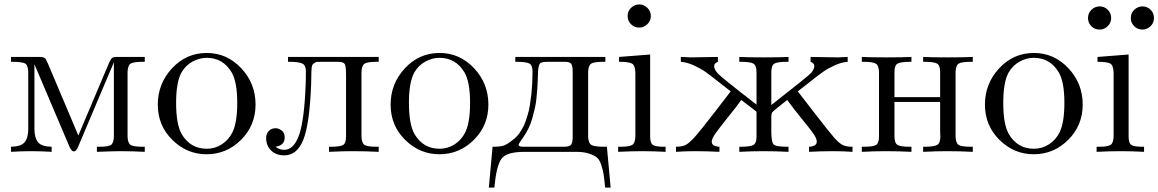

<svg xmlns="http://www.w3.org/2000/svg" viewBox="-20 -688 5249 870"><path d="M30 0V-23Q76 -24 92 -44Q108 -64 108 -104V-357Q108 -389 96.5 -398.5Q85 -408 35 -408H30V-430H161Q166 -430 169.5 -429.5Q173 -429 175.5 -428.5Q178 -428 180.5 -426Q183 -424 184.5 -423.5Q186 -423 188 -419Q190 -415 190.5 -413.5Q191 -412 194 -406.5Q197 -401 198 -398Q327 -94 335 -74Q343 -94 472 -398Q483 -423 489.5 -426.5Q496 -430 509 -430H636V-408H629Q584 -408 571.5 -399.5Q559 -391 558 -362V-69Q559 -40 571.5 -31.5Q584 -23 628 -23H636V0Q580 -3 524 -3Q498 -3 419 0V-23H433Q475 -23 485.5 -33.5Q496 -44 496 -73V-406Q493 -398 486.5 -383Q480 -368 477 -361L334 -23Q326 -2 314 -2Q304 -2 294 -25L136 -397V-105Q136 -65 151.5 -44.5Q167 -24 214 -23V0Q168 -3 120 -3Q75 -3 30 0Z M917 -448Q1008 -448 1073 -379Q1138 -310 1138 -214Q1138 -120 1072.5 -54.5Q1007 11 916 11Q827 11 761 -54Q695 -119 695 -214Q695 -309 759.5 -378.5Q824 -448 917 -448ZM778 -222Q778 -125 803 -81Q842 -14 917 -14Q954 -14 985 -34Q1016 -54 1033 -88Q1055 -132 1055 -222Q1055 -318 1029 -361Q990 -426 916 -426Q884 -426 852.5 -409Q821 -392 802 -359Q778 -315 778 -222Z M1186 -63Q1186 -82 1198 -94.5Q1210 -107 1229 -107Q1242 -107 1256 -97Q1270 -87 1270 -65Q1270 -29 1228 -23Q1248 -9 1267 -9Q1312 -9 1335.5 -77Q1359 -145 1365 -305Q1366 -323 1366 -365Q1366 -392 1350 -400Q1334 -408 1289 -408H1285V-430H1696V-408H1689Q1645 -408 1632 -399.5Q1619 -391 1618 -362V-69Q1619 -40 1631.5 -31.5Q1644 -23 1688 -23H1696V0Q1637 -3 1580 -3H1576Q1529 -3 1471 0V-23H1478Q1523 -23 1535.5 -31.5Q1548 -40 1548 -70V-350Q1548 -388 1542 -398Q1536 -408 1510 -408H1436Q1424 -408 1417 -407.5Q1410 -407 1404.5 -402.5Q1399 -398 1396.5 -395.5Q1394 -393 1392.5 -382.5Q1391 -372 1391 -365Q1391 -358 1390.5 -340Q1390 -322 1390 -309Q1383 -126 1354.5 -55Q1326 16 1268 16Q1232 16 1209 -5.5Q1186 -27 1186 -63Z M1972 -448Q2063 -448 2128 -379Q2193 -310 2193 -214Q2193 -120 2127.5 -54.5Q2062 11 1971 11Q1882 11 1816 -54Q1750 -119 1750 -214Q1750 -309 1814.5 -378.5Q1879 -448 1972 -448ZM1833 -222Q1833 -125 1858 -81Q1897 -14 1972 -14Q2009 -14 2040 -34Q2071 -54 2088 -88Q2110 -132 2110 -222Q2110 -318 2084 -361Q2045 -426 1971 -426Q1939 -426 1907.5 -409Q1876 -392 1857 -359Q1833 -315 1833 -222Z M2195 162 2212 -23Q2246 -23 2261.5 -28Q2277 -33 2302 -53L2306 -56Q2311 -60 2314.5 -63Q2318 -66 2324 -72.5Q2330 -79 2335.5 -87.5Q2341 -96 2348 -108Q2355 -120 2360.5 -135.5Q2366 -151 2371.5 -169Q2377 -187 2381 -211.5Q2385 -236 2388 -263Q2393 -313 2393 -364Q2393 -393 2378 -400.5Q2363 -408 2320 -408H2315V-430H2723V-408H2715Q2671 -408 2658.5 -399.5Q2646 -391 2645 -362V-69Q2646 -39 2660 -31Q2674 -23 2722 -23H2730L2747 162H2722Q2718 121 2715 101.5Q2712 82 2704 58Q2696 34 2682.5 24Q2669 14 2646 7Q2623 0 2589 0H2356Q2274 0 2251.5 32.5Q2229 65 2220 162ZM2330 -32Q2330 -23 2351 -23H2535Q2558 -23 2566 -30.5Q2574 -38 2575 -63V-361Q2575 -389 2568.5 -398.5Q2562 -408 2539 -408H2463Q2433 -408 2426.5 -400Q2420 -392 2418 -364Q2418 -361 2417 -332.5Q2416 -304 2415 -291.5Q2414 -279 2411.5 -250Q2409 -221 2404.5 -202Q2400 -183 2393.5 -157.5Q2387 -132 2376.5 -110Q2366 -88 2353 -69Q2330 -37 2330 -32Z M2781 0V-23H2789Q2832 -23 2845 -31.5Q2858 -40 2859 -69V-359Q2858 -393 2842.5 -400.5Q2827 -408 2785 -408V-430L2926 -441V-69Q2926 -40 2938 -31.5Q2950 -23 2990 -23H2996V0Q2943 -3 2892 -3Q2837 -3 2781 0ZM2824 -615Q2824 -638 2840 -653Q2856 -668 2877 -668Q2897 -668 2913 -653Q2929 -638 2929 -615Q2929 -593 2913 -578Q2897 -563 2877 -563Q2854 -563 2839 -578.5Q2824 -594 2824 -615Z M3043 0V-23Q3073 -23 3090 -33Q3107 -43 3132 -71.5Q3157 -100 3224 -187Q3265 -241 3291 -274Q3274 -287 3236 -317Q3198 -347 3177 -362Q3156 -377 3124.5 -391.5Q3093 -406 3065 -408V-430L3109 -428L3233 -430V-408Q3216 -401 3216 -389Q3216 -371 3237 -351Q3258 -331 3336 -270Q3380 -236 3408 -214V-359Q3408 -391 3394.5 -399.5Q3381 -408 3335 -408H3330V-430Q3366 -428 3440 -428Q3515 -428 3553 -430V-408H3548Q3502 -408 3488.5 -399.5Q3475 -391 3475 -360V-212Q3646 -346 3656 -358Q3670 -376 3670 -389Q3670 -401 3653 -408V-430L3778 -428L3821 -430V-408Q3793 -406 3761.5 -391.5Q3730 -377 3709.5 -362.5Q3689 -348 3650.5 -317.5Q3612 -287 3595 -274Q3624 -236 3670 -177Q3735 -93 3757.5 -67Q3780 -41 3796.5 -32Q3813 -23 3843 -23V0Q3799 -3 3754 -3Q3700 -3 3646 0V-23Q3681 -25 3681 -46Q3681 -60 3667 -80.5Q3653 -101 3614.5 -148Q3576 -195 3547 -235Q3483 -185 3479 -179Q3476 -174 3475 -163V-94Q3475 -45 3485 -34Q3495 -23 3549 -23H3553V0Q3496 -3 3439 -3Q3384 -3 3330 0V-23H3335Q3379 -23 3393.5 -31Q3408 -39 3408 -69V-182L3339 -235Q3316 -203 3278 -156Q3240 -109 3222.5 -84Q3205 -59 3205 -46Q3205 -25 3240 -23V0Q3186 -3 3131 -3Q3082 -3 3043 0Z M3885 0V-23H3893Q3937 -23 3950 -31.5Q3963 -40 3963 -69V-362Q3962 -391 3949 -399.5Q3936 -408 3892 -408H3885V-430Q3922 -428 3996 -428Q4072 -428 4110 -430V-408H4107Q4062 -408 4047.5 -400Q4033 -392 4033 -362V-248H4240V-362Q4240 -392 4226 -400Q4212 -408 4167 -408H4163V-430Q4200 -428 4273 -428Q4350 -428 4388 -430V-408H4381Q4336 -408 4323.5 -399.5Q4311 -391 4310 -362V-69Q4311 -40 4323.5 -31.5Q4336 -23 4380 -23H4388V0Q4330 -3 4272 -3H4268Q4221 -3 4163 0V-23H4168Q4213 -23 4227 -31.5Q4241 -40 4241 -71Q4241 -74 4240.5 -80Q4240 -86 4240 -89V-226H4033V-71Q4033 -40 4046.5 -31.5Q4060 -23 4105 -23H4110V0Q4052 -3 3994 -3H3990Q3943 -3 3885 0Z M4665 -448Q4756 -448 4821 -379Q4886 -310 4886 -214Q4886 -120 4820.5 -54.5Q4755 11 4664 11Q4575 11 4509 -54Q4443 -119 4443 -214Q4443 -309 4507.5 -378.5Q4572 -448 4665 -448ZM4526 -222Q4526 -125 4551 -81Q4590 -14 4665 -14Q4702 -14 4733 -34Q4764 -54 4781 -88Q4803 -132 4803 -222Q4803 -318 4777 -361Q4738 -426 4664 -426Q4632 -426 4600.5 -409Q4569 -392 4550 -359Q4526 -315 4526 -222Z M4910 -606Q4910 -629 4926 -644Q4942 -659 4963 -659Q4984 -659 4999.5 -644Q5015 -629 5015 -606Q5015 -584 4999 -569Q4983 -554 4963 -554Q4940 -554 4925 -569.5Q4910 -585 4910 -606ZM4949 0V-23H4957Q5000 -23 5012.5 -31.5Q5025 -40 5026 -69V-359Q5025 -393 5010 -400.5Q4995 -408 4953 -408V-430L5094 -441V-69Q5094 -40 5106 -31.5Q5118 -23 5158 -23H5164V0Q5111 -3 5059 -3Q5005 -3 4949 0ZM5104 -606Q5104 -629 5120 -644Q5136 -659 5157 -659Q5178 -659 5193.5 -644Q5209 -629 5209 -606Q5209 -584 5193 -569Q5177 -554 5157 -554Q5134 -554 5119 -569.5Q5104 -585 5104 -606Z"/></svg>

Font: CMU Serif
Style: Roman
Weight: 500
Version: Version 0.7.0